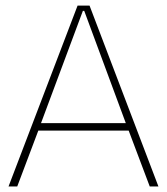

<svg xmlns="http://www.w3.org/2000/svg" viewBox="-20 -670 600 690"><path d="M117.7 -200.7H442.4L518.1 0H549.3L301.8 -649.9H258.8L10.7 0H42ZM277.8 -630.9H282.7L432.1 -227.5H127.4Z"/></svg>

Font: Estedad VF
Style: Regular
Weight: 100
Designer: Amin Abedi
Version: Version 7.3